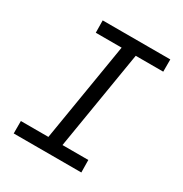

<svg xmlns="http://www.w3.org/2000/svg" viewBox="-171 -863 942 991"><g transform="rotate(30 300.0 -367.5)"><path d="M453 0H50V-74H214L311 -662H157L156 -735H559V-662H395L298 -74H452Z"/></g></svg>

Font: Iosevka Extended
Style: Italic
Weight: 400
Width: 7
Italic angle: -9°
Monospace: yes
Designer: Belleve Invis
Foundry: Belleve Invis
Version: Version 32.5.0; ttfautohint (v1.8.4)